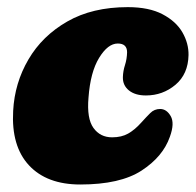

<svg xmlns="http://www.w3.org/2000/svg" viewBox="-20 -492 536 525"><path d="M302 -373Q275 -373 251 -333.8Q227 -294.5 222 -225Q217 -168 235.5 -142.2Q254 -116.5 286.5 -116.5Q312.5 -116.5 330.5 -126.8Q348.5 -137 366 -156.5Q380 -172 391 -183Q402 -194 418 -194Q435.5 -194 446.8 -174.5Q458 -155 444.5 -118Q425.5 -63.5 367 -25.5Q308.5 12.5 199.5 12.5Q108 12.5 59.2 -40Q10.5 -92.5 16 -189Q20 -265 57.8 -329.5Q95.5 -394 164 -433.2Q232.5 -472.5 329.5 -472.5Q387.5 -472.5 424.5 -453Q461.5 -433.5 478.8 -403.5Q496 -373.5 495.5 -341.5Q494.5 -289.5 459.8 -260.2Q425 -231 379 -231Q349.5 -231 332.5 -244.8Q315.5 -258.5 316 -281Q316.5 -298 321.8 -314.2Q327 -330.5 327.5 -349Q327.5 -373 302 -373Z"/></svg>

Font: Fraunces 72pt SuperSoft Black
Style: Italic
Weight: 900
Italic angle: -16°
Version: Version 1.000;[b76b70a41]